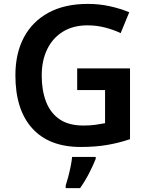

<svg xmlns="http://www.w3.org/2000/svg" viewBox="-20 -744 765 985"><path d="M376 -393H647V-30Q591 -11 530.5 -0.5Q470 10 394 10Q232 10 145.5 -85.5Q59 -181 59 -358Q59 -470 102.5 -552Q146 -634 229 -679Q312 -724 431 -724Q489 -724 543.5 -712Q598 -700 643 -681L599 -574Q564 -591 520 -602.5Q476 -614 429 -614Q356 -614 303.5 -582Q251 -550 222.5 -492Q194 -434 194 -356Q194 -281 216 -223Q238 -165 285 -132.5Q332 -100 408 -100Q445 -100 471 -104Q497 -108 519 -112V-282H376ZM471 71Q459 102 438 143Q417 184 391 221H317V208Q323 190 330 163.5Q337 137 342.5 109.5Q348 82 350 61H471Z"/></svg>

Font: Noto Sans Lisu SemiBold
Style: Regular
Weight: 600
Designer: Monotype Design Team. David Williams.
Foundry: Monotype Imaging Inc.
Version: Version 2.102; ttfautohint (v1.8.4.7-5d5b)